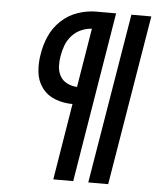

<svg xmlns="http://www.w3.org/2000/svg" viewBox="-53 -780 681 826"><g transform="rotate(5 288.0 -367.5)"><path d="M359 0H445L567 -735H481ZM208 0H294L415 -735H329Q290 -735 250 -721.5Q210 -708 178.5 -678.5Q147 -649 130 -610.5Q113 -572 107 -532Q100 -494 104 -455Q108 -416 130 -386.5Q152 -357 187.5 -343.5Q223 -330 262 -330ZM275 -405Q252 -406 232 -416Q212 -426 201.5 -445Q191 -464 190 -487Q189 -510 193 -532Q197 -556 205.5 -578.5Q214 -601 231 -620Q248 -639 271 -649Q294 -659 317 -660Z"/></g></svg>

Font: Iosevka Sparkle Oblique
Style: Regular
Weight: 400
Italic angle: -9°
Designer: Belleve Invis
Foundry: Belleve Invis
Version: Version 4.5.0; ttfautohint (v1.8.3)